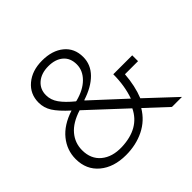

<svg xmlns="http://www.w3.org/2000/svg" viewBox="-179 -933 1138 1138"><g transform="rotate(-45 390.0 -364.5)"><path d="M268.1 9.8Q166 9.8 103 -43Q40 -95.7 40 -185.1Q40 -258.8 87.2 -317.4Q134.3 -376 226.1 -405.8Q168.5 -458 144.8 -495.6Q121.1 -533.2 121.1 -577.1Q121.1 -648.9 174.6 -693.8Q228 -738.8 312 -738.8Q397 -738.8 448.5 -696.5Q500 -654.3 500 -581.1Q500 -517.1 453.1 -469.7Q406.2 -422.4 323.2 -396V-393.1L524.9 -207Q553.2 -286.6 553.2 -382.8H711.9V-334H602.1Q595.2 -241.7 565.9 -168.9L746.1 0H662.1L528.8 -124Q489.3 -57.6 420.9 -23.9Q352.5 9.8 268.1 9.8ZM104 -194.8Q104 -121.6 153.3 -80.6Q202.6 -39.6 284.2 -42Q436 -47.4 490.2 -160.2L261.2 -373Q182.1 -348.1 143.1 -302Q104 -255.9 104 -194.8ZM183.1 -577.1Q183.1 -537.1 208 -502Q232.9 -466.8 283.2 -425.8H288.1Q360.4 -444.3 401.1 -485.1Q441.9 -525.9 441.9 -577.1Q441.9 -630.4 407.5 -659.7Q373 -689 314.9 -689Q255.4 -689 219.2 -658Q183.1 -627 183.1 -577.1Z"/></g></svg>

Font: Lumene Sans Expanded Light
Style: Regular
Weight: 300
Width: 7
Designer: Deni Anggara
Version: Version 1.003;Glyphs 3.1.2 (3151)